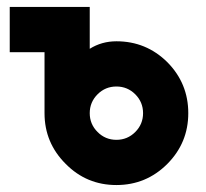

<svg xmlns="http://www.w3.org/2000/svg" viewBox="-20 -520 592 552"><path d="M314.7 -271.3Q346.4 -271.3 368.9 -248.9Q391.3 -226.4 391.3 -194.7Q391.3 -162.9 368.9 -140.5Q346.4 -118 314.7 -118Q282.9 -118 260.5 -140.5Q238 -162.9 238 -194.7Q238 -226.4 260.5 -248.9Q282.9 -271.3 314.7 -271.3ZM314.7 -401.3Q272.3 -401.3 238 -379.7V-500H8V-370H108V-194.7Q108 -109.3 169 -48.7Q228.9 12 314.6 12Q400.3 12 461 -48.7Q521.3 -109.3 521.3 -194.7Q521.3 -280.4 461 -341.3Q400.3 -401.3 314.7 -401.3Z"/></svg>

Font: Unageo Variable
Style: Regular
Weight: 300
Designer: Richard Sepsi
Foundry: Richard Sepsi
Version: Version 2.200